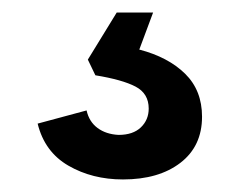

<svg xmlns="http://www.w3.org/2000/svg" viewBox="-20 -37 382 306"><path d="M176 249Q127 249 89 227Q51 205 40 160L118 139Q122 157 135.5 167Q149 177 169 178Q192 178 204.5 166Q217 154 217 136Q217 112 196 101Q175 90 132 83L120 58L166 -17H224L202 42Q248 54 275 80.5Q302 107 302 149Q302 196 267.5 222.5Q233 249 176 249Z"/></svg>

Font: Mona Sans ExtraLight SemiBold
Style: Regular
Weight: 600
Version: Version 2.000